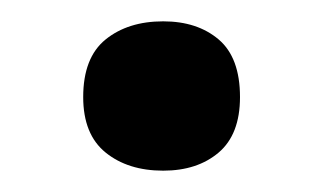

<svg xmlns="http://www.w3.org/2000/svg" viewBox="-20 -150 303 180"><path d="M58 -59Q58 -96 79 -113Q100 -130 133 -130Q165 -130 185 -113Q205 -96 205 -59Q205 -24 185 -7Q165 10 133 10Q100 10 79 -7Q58 -24 58 -59Z"/></svg>

Font: Noto Sans Hebrew Thin SemiBold
Style: Regular
Weight: 600
Version: Version 3.001